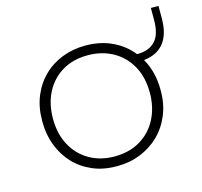

<svg xmlns="http://www.w3.org/2000/svg" viewBox="-89 -675 818 779"><g transform="rotate(-15 320.0 -286.0)"><path d="M315 6.5H306.5Q252.5 6.5 208.5 -12.5Q163 -32 130.5 -66.5Q98.5 -101 81 -147.5Q64 -192 64 -243V-251.5Q64 -306.5 82.5 -352Q101.5 -398.5 135.5 -431.5Q169 -464.5 214.5 -482Q259.5 -499.5 311 -499.5Q375 -499.5 424 -476Q473 -453 506 -411.5Q558 -411.5 583.5 -440.5Q608.5 -468 608.5 -528.5V-578H640.5V-526Q640.5 -395 528.5 -381H527Q560.5 -323 560.5 -247V-243Q560.5 -187.5 541.5 -142Q522 -95 488 -62Q453.5 -29 408 -11Q364.5 6.5 315 6.5ZM311 -34Q374 -34 420 -61.8Q466 -89.5 490.8 -137.8Q515.5 -186 515.5 -247Q515.5 -313 488.8 -360.5Q462 -408 415.8 -433.5Q369.5 -459 311 -459Q249.5 -459 204 -432Q158.5 -405 133.5 -357Q108.5 -309 108.5 -247Q108.5 -181.5 134.8 -133.8Q161 -86 206.8 -60Q252.5 -34 311 -34Z"/></g></svg>

Font: Acari Sans Neue Light
Style: Regular
Weight: 300
Designer: Alfredo Marco Pradil (font), Cristiano Sobral (main changes)
Foundry: Hanken Design Co. (font), Cristiano Sobral (main changes)
Version: Version 2.459;March 19, 2022;FontCreator 14.0.0.2808 64-bit;